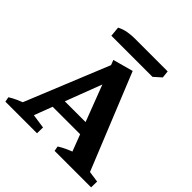

<svg xmlns="http://www.w3.org/2000/svg" viewBox="-233 -1002 1172 1172"><g transform="rotate(45 353.5 -415.5)"><path d="M34 0 296 -642 379 -620 143 0ZM519 0 272 -646 403 -682 680 0ZM183 -182V-258H495V-182ZM-14 0 -20 -32Q2 -46 27.5 -57.5Q53 -69 79 -79L80 0ZM119 0 122 -71 260 -51 259 0ZM411 0 405 -32Q427 -46 452 -57.5Q477 -69 504 -79L536 0ZM586 0 589 -71 727 -51 726 0ZM159 -742 153 -806Q182 -821 212.5 -826Q243 -831 266 -831H556L561 -784L514 -742Z"/></g></svg>

Font: Eczar SemiBold
Style: Regular
Weight: 600
Designer: Vaibhav Singh
Foundry: Rosetta Type Foundry
Version: Version 2.000